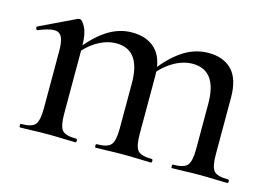

<svg xmlns="http://www.w3.org/2000/svg" viewBox="-63 -514 894 631"><g transform="rotate(15 384.0 -198.5)"><path d="M559 0Q557 0 557 -6Q557 -12 559 -12Q596 -12 608 -25.5Q620 -39 620 -81V-235Q620 -349 537 -349Q503 -349 469 -328Q435 -307 411 -272L407 -284Q447 -340 489 -368.5Q531 -397 578 -397Q630 -397 658.5 -367Q687 -337 687 -274V-81Q687 -39 698.5 -25.5Q710 -12 747 -12Q751 -12 751 -6Q751 0 747 0Q729 0 704.5 -1Q680 -2 653 -2Q627 -2 602.5 -1Q578 0 559 0ZM300 0Q297 0 297 -6Q297 -12 300 -12Q336 -12 348 -25.5Q360 -39 360 -81V-235Q360 -349 278 -349Q243 -349 209.5 -328Q176 -307 152 -272L148 -284Q188 -340 230 -368.5Q272 -397 318 -397Q370 -397 399 -367.5Q428 -338 428 -279V-81Q428 -39 439.5 -25.5Q451 -12 488 -12Q491 -12 491 -6Q491 0 488 0Q469 0 445 -1Q421 -2 394 -2Q367 -2 342.5 -1Q318 0 300 0ZM43 0Q40 0 40 -6Q40 -12 43 -12Q79 -12 90.5 -25.5Q102 -39 102 -81V-276Q102 -308 94.5 -323Q87 -338 69 -338Q59 -338 46 -334.5Q33 -331 16 -324Q12 -322 10 -327.5Q8 -333 11 -335L134 -394Q138 -395 140 -395Q149 -395 160 -373Q171 -351 171 -310V-81Q171 -39 182.5 -25.5Q194 -12 231 -12Q234 -12 234 -6Q234 0 231 0Q212 0 188 -1Q164 -2 137 -2Q110 -2 85.5 -1Q61 0 43 0Z"/></g></svg>

Font: Cormorant Medium
Style: Regular
Weight: 500
Designer: Christian Thalmann (Catharsis Fonts)
Foundry: Catharsis Fonts
Version: Version 4.000